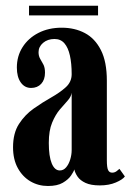

<svg xmlns="http://www.w3.org/2000/svg" viewBox="-20 -624 446 655"><path d="M143.5 10.5Q111 10.5 84 -5.2Q57 -21 40.8 -50.5Q24.5 -80 24.5 -121.5Q24.5 -170 44.8 -201.2Q65 -232.5 94.8 -253.5Q124.5 -274.5 154.2 -291.2Q184 -308 204.2 -326.2Q224.5 -344.5 224.5 -371Q224.5 -407.5 218.5 -434.5Q212.5 -461.5 199.8 -476.2Q187 -491 166 -491Q142.5 -491 127 -477.8Q111.5 -464.5 111.5 -446Q111.5 -433 117 -423.5Q122.5 -414 128 -403.8Q133.5 -393.5 133.5 -376Q133.5 -352 120.5 -338Q107.5 -324 86 -324Q64 -324 50.8 -342.8Q37.5 -361.5 37.5 -393.5Q37.5 -432.5 57 -463.2Q76.5 -494 111.2 -511.8Q146 -529.5 190.5 -529.5Q235 -529.5 269.5 -511.2Q304 -493 324.2 -453.2Q344.5 -413.5 344.5 -348.5V-77.5Q344.5 -52.5 348.8 -43.8Q353 -35 362.5 -35Q371 -35 377.5 -39.8Q384 -44.5 387.5 -48L406 -22Q398.5 -11.5 375.2 -1.5Q352 8.5 320.5 8.5Q290 8.5 271.8 0Q253.5 -8.5 244.8 -21.2Q236 -34 233.5 -46Q231.5 -38.5 222.2 -25Q213 -11.5 194.2 -0.5Q175.5 10.5 143.5 10.5ZM184 -42.5Q196.5 -42.5 205.5 -53Q214.5 -63.5 219.5 -79.8Q224.5 -96 224.5 -112.5V-307.5Q222.5 -293.5 210.5 -280.5Q198.5 -267.5 183.8 -250Q169 -232.5 157.8 -205.5Q146.5 -178.5 146.5 -136.5Q146.5 -90.5 156.5 -66.5Q166.5 -42.5 184 -42.5ZM79 -571.5V-604.5H314.5V-571.5Z"/></svg>

Font: Imbue 24pt
Style: Bold
Weight: 700
Designer: Tyler Finck
Foundry: Etcetera Type Company
Version: Version 1.102